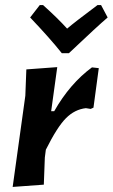

<svg xmlns="http://www.w3.org/2000/svg" viewBox="-20 -734 445 758"><path d="M379 -714 405 -665Q366 -632 252 -524H224Q178 -582 99 -665L137 -714H150Q208 -662 245 -621Q274 -646 365 -714ZM206 -469 182 -295H194Q256 -404 343 -468L370 -465L349 -309L338 -304L319 -307Q275 -302 240.5 -267.5Q206 -233 161 -143L157 -112L153 -5L30 4L80 -356L84 -460Z"/></svg>

Font: Alegreya Sans
Style: Bold Italic
Weight: 700
Italic angle: -7°
Designer: Juan Pablo del Peral
Foundry: Huerta Tipografica
Version: Version 2.007